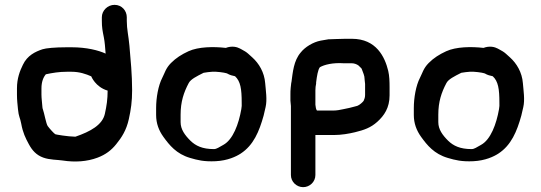

<svg xmlns="http://www.w3.org/2000/svg" viewBox="-20 -660 2231 792"><path d="M452.5 -640C424.1 -640 400.1 -616.6 400.1 -589V-574C400.1 -546.6 402.9 -533.1 408.4 -505.7C412.3 -485.9 413.7 -464.2 415.7 -438.9C386.2 -452.5 336.9 -465 276 -465H255C206.9 -465 169.2 -461.4 155.1 -456.7C126 -447 92.6 -431.4 74.4 -392.7C61.9 -367.6 50 -336.3 50 -296V-269C50 -247.1 52.3 -229.2 54.1 -209.8C57.1 -177.6 62.9 -175.1 67.4 -150.5C74.4 -112.2 84.9 -91.3 99 -65.1C112.9 -39.4 130.1 -20.2 158.3 -10C185 -0.2 217.6 -1.2 238.6 2.1C289.1 10 339.2 6.7 382.5 -9.7C416.1 -22.4 439.3 -40.3 459.4 -65.3C482 -93.2 501.2 -122.4 511.4 -168.6C520.1 -207.8 525 -241.6 525 -288C525 -351.6 518.9 -414.2 513.9 -471.3C510.2 -512.9 503 -539 503 -574V-589C503 -615.5 482.8 -640 452.5 -640ZM291 -96.1C257.5 -96.7 210.3 -105.2 208.3 -106.2C203.3 -108.6 184.8 -129.1 176.9 -139.9C170.2 -149 162.7 -193.4 156.5 -210.5C155.4 -213.5 155.6 -212.3 154.9 -218.8C153.6 -238.1 151 -254 151 -270V-295C151 -322.1 158.5 -341.2 169.2 -353.6C196.8 -359.4 223.4 -364 256 -364H275C308.2 -364 334.5 -354.7 356.4 -345.1C356.4 -345.1 373.3 -301.2 424 -286.2C423.9 -249.9 419.9 -223.5 412.5 -190.2C402.4 -144.9 353.6 -117.6 291 -96.1Z M757.5 -448.6C729.5 -435.8 705.8 -420.8 685.3 -400.1C663.5 -378.1 659.4 -358.3 649.4 -339.1C632.8 -307.3 624 -256.5 624 -214.6V-185.8C624 -150.9 635.2 -121.6 654.1 -95.4C678.7 -61.4 707.5 -25.1 764.3 -8.5C794.5 0.4 821.5 7.4 870 5C919.1 2.5 954.1 -14.3 972.7 -26.4C1026 -61 1049.4 -118.3 1067.4 -183L1075.6 -218.3C1082.7 -248.5 1076.2 -287.9 1073.9 -316.9C1070.5 -361.8 1048.1 -398.5 1020.7 -423.2L1003.7 -438.5C996 -445.5 986.9 -450.7 977.3 -455.8C969.3 -460 954.6 -470 929.1 -466.9C923.1 -466.1 917.7 -464.8 911.5 -462.4C861 -468.3 798.2 -467.3 757.5 -448.6ZM977 -237V-236.2C977.6 -227.2 977.1 -218.8 975.4 -209.5C964.6 -148.1 941.2 -84.2 901.3 -62.4C883.6 -52.8 873.8 -45 862.4 -45C814.8 -45 787.1 -58.6 765.7 -79.4C742.6 -102.4 725 -126.2 725 -156V-187C725 -239.8 737.8 -278.7 758.6 -317.6C766.9 -333.2 790.3 -344.8 819.8 -359.7C828.1 -361.2 848.2 -364 854.9 -364H856.4C873.1 -365.2 904.4 -360.9 914.5 -357.8C923.8 -354.9 920.7 -351.6 949.6 -345.5C972.3 -324.6 977 -292.6 977 -237Z M1180 -222.7V62C1180 90 1203.3 112 1230.5 112C1257.7 112 1281 90 1281 62V-103H1356.2C1388.9 -103 1420.4 -108.8 1444.5 -114.6C1481.8 -123.7 1509.1 -133 1536.4 -157.6C1564.5 -183 1587 -215.1 1587 -266.7V-299.6C1587 -322.7 1586.4 -347 1581.4 -367.8C1567.7 -424.4 1532.7 -500 1431.5 -500H1404.4C1379.1 -500 1352.2 -498 1339.2 -498H1335.3C1324.5 -496.3 1315.2 -494.7 1302.8 -492.4C1272 -486.6 1238 -466.1 1220.3 -443.3C1191.2 -409.3 1187.8 -362.1 1182.1 -320.5L1181.4 -318.6L1179.1 -297.6C1178 -287.8 1178 -279 1178 -269.2V-244.7C1178.7 -236.6 1179.2 -230.9 1180 -222.7ZM1284 -315V-319.8C1287.3 -346.5 1291.4 -372.3 1299.5 -382.7C1318.2 -393.5 1353.8 -402.1 1398.5 -399H1431.5C1440.4 -399 1451.2 -395.4 1458.6 -390L1470.4 -378.5C1471.4 -377.5 1472.4 -375.3 1473 -373.4C1477.3 -360.1 1484 -349.3 1484 -333.4V-332.4C1484.7 -325.7 1485.2 -320.9 1486 -313.7V-268.7C1486 -257.4 1483.1 -251.6 1480 -244C1476.5 -239 1463.8 -227 1454 -223.4C1447.4 -221 1435.4 -219 1420.9 -214.8L1396.6 -209.7C1384.4 -206.7 1367.9 -204 1354.8 -204H1287.4C1283.1 -209.7 1282.3 -217.5 1281 -228.2V-287.3C1281 -296.5 1282.1 -307.4 1284 -315Z M1820.5 -448.6C1792.5 -435.8 1768.8 -420.8 1748.3 -400.1C1726.5 -378.1 1722.4 -358.3 1712.4 -339.1C1695.8 -307.3 1687 -256.5 1687 -214.6V-185.8C1687 -150.9 1698.2 -121.6 1717.1 -95.4C1741.7 -61.4 1770.5 -25.1 1827.3 -8.5C1857.5 0.4 1884.5 7.4 1933 5C1982.1 2.5 2017.1 -14.3 2035.7 -26.4C2089 -61 2112.4 -118.3 2130.4 -183L2138.6 -218.3C2145.7 -248.5 2139.2 -287.9 2136.9 -316.9C2133.5 -361.8 2111.1 -398.5 2083.7 -423.2L2066.7 -438.5C2059 -445.5 2049.9 -450.7 2040.3 -455.8C2032.3 -460 2017.6 -470 1992.1 -466.9C1986.1 -466.1 1980.7 -464.8 1974.5 -462.4C1924 -468.3 1861.2 -467.3 1820.5 -448.6ZM2040 -237V-236.2C2040.6 -227.2 2040.1 -218.8 2038.4 -209.5C2027.6 -148.1 2004.2 -84.2 1964.3 -62.4C1946.6 -52.8 1936.8 -45 1925.4 -45C1877.8 -45 1850.1 -58.6 1828.7 -79.4C1805.6 -102.4 1788 -126.2 1788 -156V-187C1788 -239.8 1800.8 -278.7 1821.6 -317.6C1829.9 -333.2 1853.3 -344.8 1882.8 -359.7C1891.1 -361.2 1911.2 -364 1917.9 -364H1919.4C1936.1 -365.2 1967.4 -360.9 1977.5 -357.8C1986.8 -354.9 1983.7 -351.6 2012.6 -345.5C2035.3 -324.6 2040 -292.6 2040 -237Z"/></svg>

Font: NumbBunny
Style: Bk
Weight: 400
Designer: Robert Jablonski
Foundry: Cannot Into Space Fonts
Version: Version 1.0